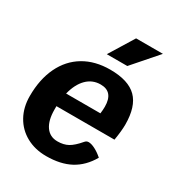

<svg xmlns="http://www.w3.org/2000/svg" viewBox="-184 -893 948 1023"><g transform="rotate(30 290.0 -381.5)"><path d="M167 -248V-227Q167 -161 192.5 -124.5Q218 -88 265 -88Q303 -88 330 -103Q357 -118 390 -157Q399 -168 412 -168Q429 -168 452.5 -156Q476 -144 500 -123Q461 -55 400.5 -22.5Q340 10 252 10Q183 10 129.5 -19.5Q76 -49 46.5 -102Q17 -155 17 -224Q17 -327 53.5 -403Q90 -479 158 -519.5Q226 -560 319 -560Q431 -560 482.5 -508.5Q534 -457 534 -346Q534 -308 524 -248ZM178 -332H389Q392 -355 392 -374Q392 -466 314 -466Q264 -466 229 -431Q194 -396 178 -332ZM354 -773H519L387 -622H261Z"/></g></svg>

Font: Krub
Style: Bold Italic
Weight: 700
Italic angle: -8°
Designer: Ekaluck Peanpanawate
Foundry: Cadson Demak Co.,Ltd.
Version: Version 1.000; ttfautohint (v1.6)